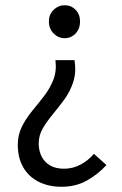

<svg xmlns="http://www.w3.org/2000/svg" viewBox="-20 -518 465 734"><path d="M215 196Q165 196 127 176.5Q89 157 68.5 121Q48 85 48 36Q48 -3 64 -34.5Q80 -66 103.5 -94.5Q127 -123 149 -151.5Q171 -180 184 -213Q197 -246 192 -288H265Q272 -241 260 -204.5Q248 -168 226.5 -138.5Q205 -109 182.5 -82Q160 -55 144 -28Q128 -1 128 31Q128 58 139 80Q150 102 171.5 114.5Q193 127 225 127Q258 127 287.5 111.5Q317 96 339 70L387 113Q355 148 312.5 172Q270 196 215 196ZM227 -372Q203 -372 185 -390Q167 -408 167 -436Q167 -463 185 -480.5Q203 -498 227 -498Q252 -498 269 -480.5Q286 -463 286 -436Q286 -408 269 -390Q252 -372 227 -372Z"/></svg>

Font: Source Sans 3
Style: Regular
Weight: 400
Designer: Paul D. Hunt
Foundry: Adobe
Version: Version 3.046;hotconv 1.0.118;makeotfexe 2.5.65603